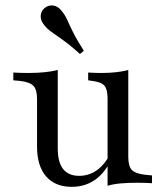

<svg xmlns="http://www.w3.org/2000/svg" viewBox="-20 -685 618 718"><path d="M196 -413.7V-206.5H118.5V-315.3Q118.5 -350 104.8 -364.1Q91.1 -378.2 55.6 -382.3L29.8 -384.7V-413.7Q45.2 -412.9 58.1 -412.5Q71 -412.1 84.7 -412.1Q118.5 -412.1 146.4 -414.9Q174.2 -417.7 196 -423.4ZM196 -206.5V-129.8Q196 -78.2 216.1 -52.8Q236.3 -27.4 275.8 -27.4Q317.7 -27.4 350 -54.4Q382.3 -81.5 404.8 -136.3L408.9 -118.5Q384.7 -52.4 344.4 -19.4Q304 13.7 248.4 13.7Q186.3 13.7 152.4 -25.4Q118.5 -64.5 118.5 -137.1V-206.5ZM382.3 0V-206.5H459.7V-98.4Q459.7 -62.9 473.4 -49.2Q487.1 -35.5 522.6 -31.5L548.4 -29V0Q533.1 -0.8 520.2 -1.2Q507.3 -1.6 492.7 -1.6Q459.7 -1.6 431.9 0.8Q404 3.2 382.3 9.7ZM459.7 -413.7V-206.5H382.3V-316.1Q382.3 -350.8 370.6 -364.5Q358.9 -378.2 325.8 -382.3L309.7 -384.7V-413.7Q325 -412.9 335.9 -412.5Q346.8 -412.1 358.9 -412.1Q387.9 -412.1 413.7 -414.9Q439.5 -417.7 459.7 -423.4ZM279 -483.1Q252.4 -507.3 231.9 -523Q211.3 -538.7 195.2 -549.6Q179 -560.5 166.9 -569.8Q154.8 -579 146 -590.3Q130.6 -608.9 132.3 -626.6Q133.9 -644.4 146.8 -654.8Q159.7 -666.1 177.8 -664.5Q196 -662.9 210.5 -644.4Q223.4 -629 231.9 -609.7Q240.3 -590.3 254 -562.9Q267.7 -535.5 293.5 -495.2Z"/></svg>

Font: Playfair 5pt SemiExpanded Light
Style: Regular
Weight: 400
Version: Version 2.203